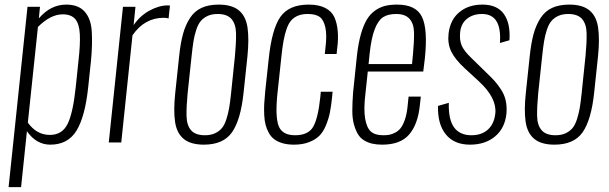

<svg xmlns="http://www.w3.org/2000/svg" viewBox="-20 -607 2596 818"><path d="M192.4 -32.2Q244.6 -32.2 267.8 -78.6Q291 -125 302.7 -236.3L314.5 -349.1Q322.3 -417.5 320.1 -461.2Q317.9 -504.9 300.8 -525.4Q283.7 -545.9 247.1 -545.9Q195.3 -545.9 141.6 -492.2L98.6 -84.5Q136.2 -32.2 192.4 -32.2ZM16.6 190.4 97.2 -578.1H150.4L145.5 -528.8Q195.8 -587.4 262.2 -587.4Q314 -587.4 340.6 -557.6Q367.2 -527.8 370.8 -474.9Q374.5 -421.9 367.7 -348.6L356 -237.8Q342.8 -110.8 306.2 -50.8Q269.5 9.3 194.3 9.3Q134.8 9.3 94.7 -47.9L69.8 190.4Z M443.4 0 503.9 -578.1H557.1L549.3 -500Q577.1 -540.5 617.7 -562.3Q658.2 -584 694.3 -584Q694.8 -584 699 -583.7Q703.1 -583.5 704.1 -583.5L698.2 -528.3Q690.4 -531.2 677.2 -531.2Q595.7 -531.2 544.4 -456.5L496.6 0Z M848.6 9.3Q792 9.3 762.2 -15.6Q732.4 -40.5 725.6 -89.4Q718.8 -138.2 726.6 -210.9L743.2 -367.2Q749 -423.8 759.8 -462.6Q770.5 -501.5 789.8 -530.8Q809.1 -560.1 839.1 -573.7Q869.1 -587.4 911.6 -587.4Q968.3 -587.4 998 -562.5Q1027.8 -537.6 1034.7 -488.5Q1041.5 -439.5 1034.2 -367.2L1017.6 -210.9Q1005.4 -96.2 968.5 -43.5Q931.6 9.3 848.6 9.3ZM853 -30.8Q877.9 -30.8 895.8 -39.1Q913.6 -47.4 925 -60.8Q936.5 -74.2 944.3 -98.6Q952.1 -123 956.3 -147.2Q960.4 -171.4 964.4 -209L981 -369.1Q986.3 -424.8 985.6 -464.6Q984.9 -504.4 966.3 -525.9Q947.8 -547.4 907.2 -547.4Q882.3 -547.4 864.5 -539.1Q846.7 -530.8 835.2 -517.1Q823.7 -503.4 815.9 -479.2Q808.1 -455.1 804.2 -430.7Q800.3 -406.2 796.4 -369.1L779.3 -209Q773.9 -152.8 774.7 -113.3Q775.4 -73.7 793.9 -52.2Q812.5 -30.8 853 -30.8Z M1232.4 9.3Q1205.1 9.3 1184.1 3.2Q1163.1 -2.9 1148.9 -13.4Q1134.8 -23.9 1125.5 -40.5Q1116.2 -57.1 1111.6 -75Q1106.9 -92.8 1105.7 -117.4Q1104.5 -142.1 1105.7 -164.8Q1106.9 -187.5 1109.9 -217.3L1124.5 -353Q1137.7 -482.9 1174.6 -535.2Q1211.4 -587.4 1294.9 -587.4Q1338.4 -587.4 1366 -573Q1393.6 -558.6 1404.8 -533.4Q1416 -508.3 1418.9 -474.1Q1421.9 -439.9 1416.5 -400.4L1414.1 -377H1363.8L1366.2 -399.9Q1373.5 -457 1366.2 -490Q1358.9 -522.9 1341.6 -535.2Q1324.2 -547.4 1291 -547.4Q1267.1 -547.4 1250.2 -540.5Q1233.4 -533.7 1221.4 -520.8Q1209.5 -507.8 1201.2 -484.1Q1192.9 -460.4 1187.7 -431.6Q1182.6 -402.8 1178.2 -359.4L1162.1 -209.5Q1151.9 -110.8 1167 -70.8Q1182.1 -30.8 1237.3 -30.8Q1293 -30.8 1314 -66.4Q1335 -102.1 1344.7 -193.8L1346.7 -216.3H1397L1395 -194.8Q1391.1 -155.8 1385.7 -128.7Q1380.4 -101.6 1368.9 -73.5Q1357.4 -45.4 1340.8 -28.8Q1324.2 -12.2 1296.9 -1.5Q1269.5 9.3 1232.4 9.3Z M1550.3 -334H1735.4L1739.7 -378.9Q1744.6 -431.2 1743.9 -468.5Q1743.2 -505.9 1724.9 -526.6Q1706.5 -547.4 1668 -547.4Q1633.3 -547.4 1612.3 -533.9Q1591.3 -520.5 1576.7 -483.2Q1562 -445.8 1554.7 -377.9ZM1608.4 9.3Q1584.5 9.3 1566.2 5.1Q1547.9 1 1531.5 -8.8Q1515.1 -18.6 1505.1 -35.2Q1495.1 -51.8 1488 -76.7Q1481 -101.6 1481 -135.5Q1481 -169.4 1484.4 -213.9L1500.5 -368.2Q1506.3 -421.4 1517.3 -460.4Q1528.3 -499.5 1543 -523.7Q1557.6 -547.9 1578.4 -562.3Q1599.1 -576.7 1621.1 -582Q1643.1 -587.4 1672.4 -587.4Q1752 -587.4 1777.6 -535.4Q1803.2 -483.4 1790 -357.4L1783.2 -302.2H1546.9L1537.1 -210Q1528.8 -141.6 1535.6 -101.8Q1542.5 -62 1560.3 -46.4Q1578.1 -30.8 1612.3 -30.8Q1627 -30.8 1638.2 -32.7Q1649.4 -34.7 1663.3 -41.7Q1677.2 -48.8 1687 -61.3Q1696.8 -73.7 1704.8 -96.9Q1712.9 -120.1 1716.3 -152.3L1720.7 -195.3H1772.9L1768.6 -157.2Q1760.3 -77.1 1723.1 -33.9Q1686 9.3 1608.4 9.3Z M1982.4 9.3Q1914.6 9.3 1879.2 -34.7Q1843.8 -78.6 1846.2 -155.8L1892.1 -168.9Q1890.1 -97.7 1914.6 -64.2Q1939 -30.8 1988.8 -30.8Q2032.2 -30.8 2059.1 -55.4Q2085.9 -80.1 2090.3 -124.5Q2096.7 -189.9 2020.5 -260.3L1959 -316.9Q1918.5 -354.5 1902.3 -387.9Q1886.2 -421.4 1891.1 -463.9Q1897.9 -522.5 1936.8 -554.9Q1975.6 -587.4 2035.6 -587.4Q2098.1 -587.4 2126.7 -547.4Q2155.3 -507.3 2150.4 -435.5L2109.9 -423.8Q2118.7 -547.4 2033.7 -547.4Q1995.1 -547.4 1969.7 -527.1Q1944.3 -506.8 1940.4 -469.7Q1937 -436.5 1947 -413.1Q1957 -389.6 1988.3 -359.9L2050.8 -298.8Q2073.2 -277.3 2086.2 -263.2Q2099.1 -249 2114 -226.6Q2128.9 -204.1 2134.5 -178.7Q2140.1 -153.3 2137.7 -123.5Q2131.3 -61 2089.4 -25.9Q2047.4 9.3 1982.4 9.3Z M2342.3 9.3Q2285.6 9.3 2255.9 -15.6Q2226.1 -40.5 2219.2 -89.4Q2212.4 -138.2 2220.2 -210.9L2236.8 -367.2Q2242.7 -423.8 2253.4 -462.6Q2264.2 -501.5 2283.4 -530.8Q2302.7 -560.1 2332.8 -573.7Q2362.8 -587.4 2405.3 -587.4Q2461.9 -587.4 2491.7 -562.5Q2521.5 -537.6 2528.3 -488.5Q2535.2 -439.5 2527.8 -367.2L2511.2 -210.9Q2499 -96.2 2462.2 -43.5Q2425.3 9.3 2342.3 9.3ZM2346.7 -30.8Q2371.6 -30.8 2389.4 -39.1Q2407.2 -47.4 2418.7 -60.8Q2430.2 -74.2 2438 -98.6Q2445.8 -123 2450 -147.2Q2454.1 -171.4 2458 -209L2474.6 -369.1Q2480 -424.8 2479.2 -464.6Q2478.5 -504.4 2460 -525.9Q2441.4 -547.4 2400.9 -547.4Q2376 -547.4 2358.2 -539.1Q2340.3 -530.8 2328.9 -517.1Q2317.4 -503.4 2309.6 -479.2Q2301.8 -455.1 2297.9 -430.7Q2293.9 -406.2 2290 -369.1L2272.9 -209Q2267.6 -152.8 2268.3 -113.3Q2269 -73.7 2287.6 -52.2Q2306.2 -30.8 2346.7 -30.8Z"/></svg>

Font: Oswald
Style: Extra-Light
Weight: 200
Designer: Vernon Adams
Foundry: Vernon Adams
Version: 3.0; ttfautohint (v0.94.23-7a4d-dirty) -l 8 -r 50 -G 200 -x 